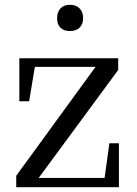

<svg xmlns="http://www.w3.org/2000/svg" viewBox="-20 -784 573 804"><path d="M438 -184 418 -39H142L475 -491V-540H61V-360H102L126 -504H380L48 -48V0H478V-184ZM219 -708Q219 -682 233 -668Q247 -654 273 -654Q299 -654 313.5 -668.5Q328 -683 328 -708Q328 -734 313 -749Q298 -764 273 -764Q248 -764 233.5 -749Q219 -734 219 -708Z"/></svg>

Font: GradeGX
Style: Regular
Weight: 100
Width: 1
Designer: Adam Twardoch
Foundry: Adam Twardoch
Version: Version 2.002; DEVELOPMENT